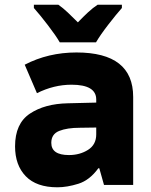

<svg xmlns="http://www.w3.org/2000/svg" viewBox="-20 -786 640 816"><path d="M388 -606Q406 -637 440 -681Q474 -725 498 -752V-766H395Q375 -753 354.5 -734Q334 -715 311 -691Q288 -714 268.5 -732.5Q249 -751 228 -766H124V-752Q149 -724 183.5 -679Q218 -634 234 -606ZM198 -179Q198 -216 231.5 -229.5Q265 -243 320 -243L389 -244V-215Q389 -171 354 -149Q319 -127 273 -127Q198 -127 198 -179ZM398 -71H402L422 0H546V-374Q546 -563 305 -563Q185 -563 85 -511L137 -390Q209 -426 284 -426Q389 -426 389 -363V-350L268 -347Q170 -345 107 -303Q44 -261 44 -164Q44 -84 89.5 -37Q135 10 224 10Q265 10 313 -5Q361 -20 398 -71Z"/></svg>

Font: Noto Sans Mono UI ExtraBold
Style: Regular
Weight: 800
Designer: Monotype Design team
Foundry: Monotype Imaging Inc.
Version: 1.000